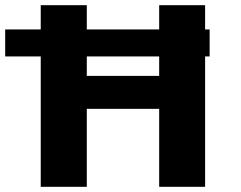

<svg xmlns="http://www.w3.org/2000/svg" viewBox="-57 -720 927 740"><path d="M-37 -606.5H100V-700H277.5V-606.5H556.5V-700H733.5V-606.5H751V-502.5H733.5V0H556.5V-300.5H277.5V0H100V-502.5H-37ZM277.5 -427.5H556.5V-502.5H277.5Z"/></svg>

Font: League Mono Wide
Style: Bold
Weight: 700
Width: 8
Designer: Tyler Finck
Foundry: The League of Moveable Type / Tyler Finck
Version: Version 2.210